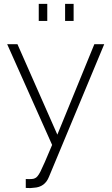

<svg xmlns="http://www.w3.org/2000/svg" viewBox="-20 -748 580 991"><path d="M180 -640V-728H224V-640ZM316 -640V-728H360V-640ZM113 176Q151 178 160 172Q173 168 188.5 138Q204 108 249 0L17 -520H70L276 -53L467 -520H518L233 164Q212 218 155 221Q139 224 113 222Z"/></svg>

Font: Raleway-v4020 Light
Style: Regular
Weight: 300
Designer: Matt McInerney, Pablo Impallari, Rodrigo Fuenzalida
Foundry: Matt McInerney, Pablo Impallari, Rodrigo Fuenzalida
Version: Version 4.020;PS 004.020;hotconv 1.0.88;makeotf.lib2.5.64775